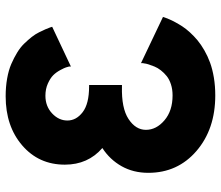

<svg xmlns="http://www.w3.org/2000/svg" viewBox="-70 -680 766 665"><g transform="rotate(-90 312.5 -348.0)"><path d="M45.9 -216.8Q45.9 -268.6 68.8 -309.3Q91.8 -350.1 131.8 -376Q74.2 -425.8 74.2 -505.9Q74.2 -596.2 140.9 -653.6Q207.5 -710.9 311 -710.9Q343.8 -710.9 372.6 -705.8Q401.4 -700.7 422.9 -691.4Q444.3 -682.1 462.6 -670.9Q481 -659.7 493.9 -646.2Q506.8 -632.8 516.6 -620.4Q526.4 -607.9 532.7 -595Q539.1 -582 543 -573.2Q546.9 -564.5 549.3 -557.4Q551.8 -550.3 551.8 -549.8L414.1 -484.9V-491.2Q412.6 -496.6 411.1 -501.7Q409.7 -506.8 401.9 -521.5Q394 -536.1 384 -546.1Q374 -556.2 355.2 -564.7Q336.4 -573.2 313 -573.2Q276.4 -573.2 251.7 -550Q227.1 -526.9 227.1 -497.1Q227.1 -466.3 256.1 -444.1Q285.2 -421.9 345.2 -421.9H350.1V-308.1H345.2Q270 -310.1 232.4 -285.4Q194.8 -260.7 194.8 -225.1Q194.8 -189 227.8 -160.9Q260.7 -132.8 314 -132.8Q335 -132.8 352.3 -138.4Q369.6 -144 380.9 -153.1Q392.1 -162.1 400.9 -173.3Q409.7 -184.6 414.1 -195.6Q418.5 -206.5 421.4 -215.6Q424.3 -224.6 424.8 -230.5L425.8 -235.8V-242.2L585.9 -166Q585.9 -165.5 583.5 -158.9Q581.1 -152.3 577.6 -144Q574.2 -135.7 567.6 -123.5Q561 -111.3 553 -98.9Q544.9 -86.4 532.2 -72.5Q519.5 -58.6 504.9 -46.4Q490.2 -34.2 470.2 -22.7Q450.2 -11.2 427.5 -2.9Q404.8 5.4 375.5 10.3Q346.2 15.1 314 15.1Q197.3 15.1 121.6 -50Q45.9 -115.2 45.9 -216.8Z"/></g></svg>

Font: Hussar Preview
Style: Bold
Weight: 700
Foundry: Cannot Into Space Fonts, PlusOne Fonts
Version: Version 2.29RC2 "Millennial"